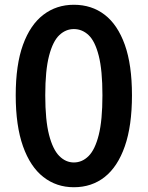

<svg xmlns="http://www.w3.org/2000/svg" viewBox="-20 -772 620 806"><path d="M290 14Q217 14 162 -29Q107 -72 76.5 -158Q46 -244 46 -372Q46 -500 76.5 -584Q107 -668 162 -710Q217 -752 290 -752Q365 -752 419.5 -710Q474 -668 504 -584Q534 -500 534 -372Q534 -244 504 -158Q474 -72 419.5 -29Q365 14 290 14ZM290 -90Q325 -90 352 -117Q379 -144 394.5 -205.5Q410 -267 410 -372Q410 -477 394.5 -538Q379 -599 352 -624.5Q325 -650 290 -650Q256 -650 229 -624.5Q202 -599 186 -538Q170 -477 170 -372Q170 -267 186 -205.5Q202 -144 229 -117Q256 -90 290 -90Z"/></svg>

Font: Noto Sans JP Thin SemiBold
Style: Regular
Weight: 600
Version: Version 2.004-H2;hotconv 1.0.118;makeotfexe 2.5.65603